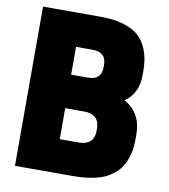

<svg xmlns="http://www.w3.org/2000/svg" viewBox="-86 -853 817 926"><g transform="rotate(10 322.5 -390.0)"><path d="M49.8 -779.8H325.2Q365.7 -779.8 397.9 -775.6Q430.2 -771.5 465.8 -757.8Q501.5 -744.1 525.1 -720.9Q548.8 -697.8 564.5 -656.2Q580.1 -614.7 580.1 -558.1V-538.1Q580.1 -447.3 515.1 -402.8Q600.1 -356.9 600.1 -250V-230Q600.1 -187.5 591.6 -153.3Q583 -119.1 568.6 -95.5Q554.2 -71.8 532.7 -54.2Q511.2 -36.6 488.8 -26.4Q466.3 -16.1 437.7 -10Q409.2 -3.9 384.3 -2Q359.4 0 330.1 0H49.8ZM335 -315.9H240.2V-164.1H335Q348.1 -164.1 359.6 -167Q371.1 -169.9 382.8 -177Q394.5 -184.1 401.4 -199.2Q408.2 -214.4 408.2 -235.8V-244.1Q408.2 -265.6 401.4 -280.8Q394.5 -295.9 382.8 -303Q371.1 -310.1 359.6 -313Q348.1 -315.9 335 -315.9ZM321.8 -616.2H240.2V-480H321.8Q388.2 -480 388.2 -542V-554.2Q388.2 -616.2 321.8 -616.2Z"/></g></svg>

Font: Cooper Hewitt
Style: Heavy
Weight: 713
Designer: Village Type and Design LLC
Foundry: Cooper Hewitt Smithsonian Design Museum
Version: 1.000